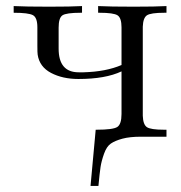

<svg xmlns="http://www.w3.org/2000/svg" viewBox="-20 -450 595 632"><path d="M25 -408V-430Q64 -428 142 -428Q214 -428 250 -430V-408H246Q198 -408 185.5 -399.5Q173 -391 173 -359V-290Q173 -212 239 -212H255Q329 -214 380 -236V-360Q380 -391 367 -399.5Q354 -408 307 -408H303V-430Q342 -428 420 -428Q492 -428 528 -430V-408H521Q476 -408 463.5 -399.5Q451 -391 450 -362V-69Q451 -40 463.5 -31.5Q476 -23 520 -23H528V0H444Q407 0 383 6.5Q359 13 345 22.5Q331 32 322.5 56Q314 80 311 99.5Q308 119 304 162H278L295 -23H298Q352 -23 366 -32Q380 -41 380 -75V-215Q327 -190 238 -190Q186 -190 148 -210Q110 -230 104 -270Q103 -275 103 -300V-360Q103 -392 88.5 -400Q74 -408 25 -408Z"/></svg>

Font: CMU Serif
Style: Roman
Weight: 500
Version: Version 0.7.0